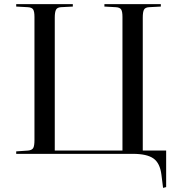

<svg xmlns="http://www.w3.org/2000/svg" viewBox="-20 -750 875 936"><path d="M775 166 767 102Q760 45 728 22.5Q696 0 628 0H59V-12L117 -16Q136 -18 142 -28.5Q148 -39 148 -67V-668Q148 -694 141.5 -704Q135 -714 115 -715L59 -718V-730H335V-718L277 -715Q259 -714 253 -702.5Q247 -691 247 -664V-16H577V-668Q577 -694 570.5 -704Q564 -714 544 -715L489 -718V-730H764V-718L707 -715Q688 -714 682 -703Q676 -692 676 -664V-16H790V162Z"/></svg>

Font: Display Regular
Style: Regular
Weight: 400
Designer: Latin by Veronika Burian and Jose Scaglione. Greek by Irene Vlachou. Cyrillic by Vera Evstafieva.
Foundry: TypeTogether
Version: Version 3.002